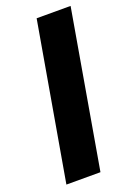

<svg xmlns="http://www.w3.org/2000/svg" viewBox="-138 -765 571 820"><g transform="rotate(-20 147.0 -355.5)"><path d="M293.9 -710.9 170.9 0H16.1L139.6 -710.9Z"/></g></svg>

Font: Roboto ExtraBold
Style: Italic
Weight: 800
Designer: Christian Robertson
Foundry: Google
Version: Version 3.009; 2024